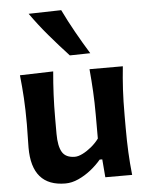

<svg xmlns="http://www.w3.org/2000/svg" viewBox="-58 -902 746 964"><g transform="rotate(-5 314.5 -420.5)"><path d="M232.9 13.7Q63.5 13.7 63.5 -181.2Q63.5 -216.8 64.5 -243.9Q65.4 -271 65.4 -299.3Q65.4 -374.5 62 -431.4Q58.6 -488.3 52.2 -547.4L220.2 -552.2Q214.8 -493.2 212.2 -436.3Q209.5 -379.4 209.5 -316.9V-238.3Q209.5 -176.8 227.5 -146.2Q245.6 -115.7 292 -115.7Q308.6 -115.7 330.8 -126.7Q353 -137.7 375.5 -156.2Q397.9 -174.8 414.1 -196.8V-316.9Q414.1 -379.4 411.1 -433.8Q408.2 -488.3 402.8 -547.4H570.8Q564.5 -488.3 561.3 -431.4Q558.1 -374.5 558.1 -299.3V-238.3Q558.1 -170.4 560.8 -115Q563.5 -59.6 569.8 0H434.6L427.2 -90.8H414.1Q392.1 -64.5 362.1 -40.5Q332 -16.6 298.6 -1.5Q265.1 13.7 232.9 13.7ZM310.5 -625Q259.3 -680.2 211.4 -736.6Q163.6 -793 122.6 -851.1L287.1 -855Q314.9 -797.4 346.7 -740.7Q378.4 -684.1 413.6 -627Z"/></g></svg>

Font: Pinar DS4-SemiBold
Style: Regular
Weight: 600
Designer: Amin Abedi
Version: Version 2.000